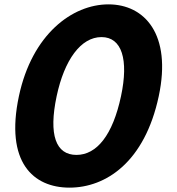

<svg xmlns="http://www.w3.org/2000/svg" viewBox="-20 -860 813 880"><path d="M298.5 0C464.9 0 643.3 -116.6 707.7 -419.5C767.9 -702.5 643.1 -840 477.1 -840C311.1 -840 126.9 -702.5 66.7 -419.5C2.3 -116.6 132.1 0 298.5 0ZM445.2 -690C538.8 -690 570.3 -586.8 534.7 -419.5C496.8 -241.1 423.7 -150 330.4 -150C236.2 -150 201.8 -241 239.7 -419.5C275.1 -585.8 350.6 -690 445.2 -690Z"/></svg>

Font: Hussar Nova
Style: RgIta
Weight: 700
Foundry: Cannot Into Space Fonts
Version: Version 0.99